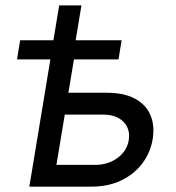

<svg xmlns="http://www.w3.org/2000/svg" viewBox="-20 -696 656 716"><path d="M43.5 -474.6 55.2 -545.9H433.6L421.9 -474.6ZM179.2 -545.9 200.7 -675.8H283.7L262.2 -545.9ZM221.7 -350.1H378.4Q443.4 -350.1 484.1 -327.6Q524.9 -305.2 541.3 -266.1Q557.6 -227.1 549.3 -176.8Q541 -127 511 -86.9Q481 -46.9 432.6 -23.4Q384.3 0 320.3 0H89.4L179.7 -545.9H267.6L190.4 -81.1H333.5Q383.3 -81.1 418.5 -107.2Q453.6 -133.3 460 -172.9Q466.8 -214.8 440.4 -241.7Q414.1 -268.6 364.7 -268.6H207.5Z"/></svg>

Font: Inter
Style: Italic
Weight: 400
Italic angle: -9.3988°
Designer: Rasmus Andersson
Foundry: rsms
Version: Version 4.001;git-66647c0bb